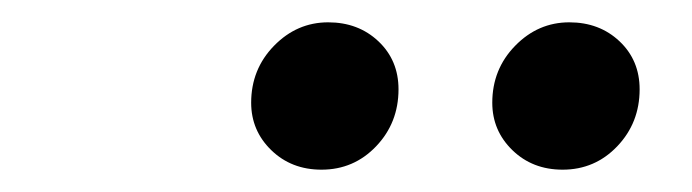

<svg xmlns="http://www.w3.org/2000/svg" viewBox="-20 -739 620 172"><path d="M268 -587Q241 -587 223 -604.5Q205 -622 205 -647Q205 -677 225.5 -698Q246 -719 274 -719Q301 -719 319 -702Q337 -685 337 -659Q337 -629 317 -608Q297 -587 268 -587ZM484 -587Q457 -587 439 -604.5Q421 -622 421 -647Q421 -677 441.5 -698Q462 -719 490 -719Q517 -719 535 -702Q553 -685 553 -659Q553 -629 533 -608Q513 -587 484 -587Z"/></svg>

Font: Sometype Mono
Style: Italic
Weight: 400
Italic angle: -12°
Monospace: yes
Designer: Ryoichi Tsunekawa
Foundry: Dharma Type
Version: Version 1.000; ttfautohint (v1.8.3)